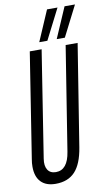

<svg xmlns="http://www.w3.org/2000/svg" viewBox="-99 -951 576 1010"><g transform="rotate(-10 188.5 -446.0)"><path d="M114.4 10Q63.3 10 36.1 -18.1Q8.9 -46.1 8.9 -99.7Q8.9 -111.4 9.7 -119.3Q10.5 -127.2 12.5 -139.8L100.4 -700H163.7L74.6 -131.5Q68.5 -93.6 82.2 -72.1Q95.9 -50.5 126.2 -50.5Q189.1 -50.5 203.8 -145.3L292 -700H356L269.4 -157.1Q255.5 -70.6 218 -30.3Q180.4 10 114.4 10ZM251.2 -738.8 321.7 -901.7H377.4L294.6 -738.8ZM157.9 -738.8 228.1 -901.7H284.1L201.2 -738.8Z"/></g></svg>

Font: Georama ExtraCondensed Thin
Style: Italic
Weight: 100
Width: 2
Italic angle: -9°
Designer: Jean-Baptiste Levee
Foundry: Production Type
Version: Version 1.001